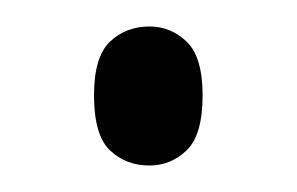

<svg xmlns="http://www.w3.org/2000/svg" viewBox="-20 -541 224 145"><path d="M93 -416Q75 -416 63 -427.5Q51 -439 51 -469Q51 -498 63 -509.5Q75 -521 93 -521Q109 -521 121 -509.5Q133 -498 133 -469Q133 -439 121 -427.5Q109 -416 93 -416Z"/></svg>

Font: Noto Serif ExtraCondensed Light
Style: Regular
Weight: 300
Width: 2
Designer: Monotype Design Team
Foundry: Monotype Imaging Inc.
Version: Version 2.014; ttfautohint (v1.8.4.7-5d5b)